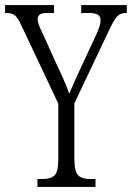

<svg xmlns="http://www.w3.org/2000/svg" viewBox="-25 -734 518 754"><path d="M122 0V-31H142Q174 -31 189 -45Q204 -59 204 -110V-327L59 -634Q45 -664 33.5 -673.5Q22 -683 1 -683H-5V-714H187V-683H162Q137 -683 130 -676Q123 -669 123 -659Q123 -649 128 -635Q133 -621 141 -606L197 -482Q212 -451 224.5 -422.5Q237 -394 247 -366Q262 -402 291 -465L353 -598Q362 -618 366 -631Q370 -644 370 -654Q370 -670 359 -676.5Q348 -683 323 -683H294V-714H473V-683H468Q449 -683 436.5 -671Q424 -659 406 -621L267 -328V-112Q267 -60 282 -45.5Q297 -31 328 -31H350V0Z"/></svg>

Font: Noto Serif ExtraCondensed Light
Style: Regular
Weight: 300
Width: 2
Designer: Monotype Design Team
Foundry: Monotype Imaging Inc.
Version: Version 2.014; ttfautohint (v1.8.4.7-5d5b)